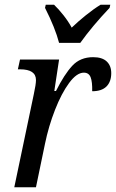

<svg xmlns="http://www.w3.org/2000/svg" viewBox="-20 -786 487 806"><path d="M122 -391Q131 -432 131 -450Q131 -495 64 -495H55L64 -536H228L208 -404H215Q250 -474 283.5 -510Q317 -546 371 -546Q409 -546 428 -528Q447 -510 447 -479Q447 -443 427 -423Q407 -403 367 -403Q368 -442 360.5 -461.5Q353 -481 332 -481Q302 -481 270 -437.5Q238 -394 211 -325Q184 -256 169 -183L131 0H40ZM169 -753 172 -766H207Q226 -748 246.5 -722Q267 -696 281 -670Q308 -696 341 -722.5Q374 -749 402 -766H443L440 -753Q367 -676 317 -606H228Q212 -668 169 -753Z"/></svg>

Font: Noto Serif Narrow
Style: Italic
Weight: 400
Width: 4
Italic angle: -12°
Designer: Monotype Design Team
Foundry: Monotype Imaging Inc.
Version: Version 1.001